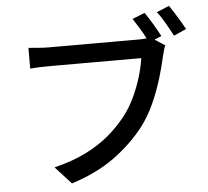

<svg xmlns="http://www.w3.org/2000/svg" viewBox="-59 -926 1118 1033"><g transform="rotate(-5 500.0 -409.0)"><path d="M891 -862Q903 -845 918 -821Q933 -797 947.5 -773Q962 -749 972 -730L904 -700Q888 -731 866 -769.5Q844 -808 823 -834ZM853 -652Q847 -640 843 -624.5Q839 -609 835 -594Q824 -543 804.5 -478Q785 -413 755.5 -347Q726 -281 685 -227Q617 -139 520.5 -69Q424 1 288 44L202 -50Q300 -74 372.5 -110Q445 -146 498.5 -191Q552 -236 593 -288Q628 -332 653.5 -386Q679 -440 695.5 -495Q712 -550 718 -595Q703 -595 666 -595Q629 -595 579 -595Q529 -595 474.5 -595Q420 -595 369.5 -595Q319 -595 281 -595Q243 -595 226 -595Q195 -595 166.5 -594Q138 -593 118 -591V-703Q140 -701 171 -698.5Q202 -696 227 -696Q243 -696 281 -696Q319 -696 369.5 -696Q420 -696 474.5 -696Q529 -696 578 -696Q627 -696 663 -696Q699 -696 711 -696Q721 -696 732.5 -696.5Q744 -697 756 -698Q742 -726 724 -755.5Q706 -785 690 -809L757 -836Q776 -809 798.5 -771Q821 -733 836 -704L798 -688Z"/></g></svg>

Font: Source Han Sans SC Medium
Style: Regular
Weight: 500
Designer: Ryoko NISHIZUKA 西塚涼子 (kana, bopomofo & ideographs); Paul D. Hunt (Latin, Greek & Cyrillic); Sandoll Communications 산돌커뮤니
Foundry: Adobe
Version: Version 2.004;hotconv 1.0.118;makeotfexe 2.5.65603